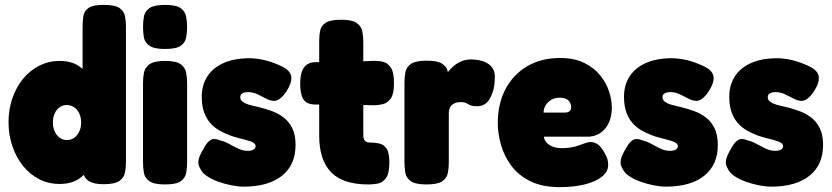

<svg xmlns="http://www.w3.org/2000/svg" viewBox="-20 -748 3415 788"><path d="M224 7Q179 7 141 -12.5Q103 -32 75 -66.5Q47 -101 31 -147.5Q15 -194 15 -247Q15 -300 31 -345.5Q47 -391 75 -425Q103 -459 141.5 -478.5Q180 -498 224 -498Q270 -498 300.5 -479Q331 -460 348.5 -426Q366 -392 373.5 -346Q381 -300 382 -247Q382 -196 375 -150Q368 -104 351 -69Q334 -34 303 -13.5Q272 7 224 7ZM255 -173Q271 -173 284.5 -182.5Q298 -192 305.5 -208.5Q313 -225 313 -245Q313 -266 305.5 -282Q298 -298 284.5 -307.5Q271 -317 254 -317Q238 -317 225 -308Q212 -299 204.5 -282.5Q197 -266 197 -245Q197 -225 204.5 -208.5Q212 -192 225.5 -182.5Q239 -173 255 -173ZM406 8Q366 8 346 -4Q326 -16 319 -43V-638Q319 -660 322 -681Q325 -702 343 -715Q361 -728 406 -728Q452 -728 470.5 -715Q489 -702 493 -681.5Q497 -661 497 -638V-83Q497 -61 493 -40Q489 -19 470 -5.5Q451 8 406 8Z M657 9Q612 9 593 -4.5Q574 -18 570.5 -39Q567 -60 567 -82V-408Q567 -430 571 -450.5Q575 -471 594 -484.5Q613 -498 658 -498Q703 -498 721.5 -484.5Q740 -471 744 -450Q748 -429 748 -406V-81Q748 -59 744 -38Q740 -17 721.5 -4Q703 9 657 9ZM657 -547Q612 -547 593 -560.5Q574 -574 570.5 -595Q567 -616 567 -638Q567 -661 571 -681.5Q575 -702 594 -715Q613 -728 658 -728Q703 -728 721.5 -714.5Q740 -701 744 -680Q748 -659 748 -637Q748 -615 744 -594Q740 -573 721.5 -560Q703 -547 657 -547Z M980 18Q957 18 929.5 12.5Q902 7 875.5 -2.5Q849 -12 829 -25.5Q809 -39 802 -56Q794 -68 794 -81Q794 -94 800.5 -109.5Q807 -125 819 -144Q831 -166 845.5 -174Q860 -182 883 -172Q897 -169 910.5 -162.5Q924 -156 938 -148Q952 -140 966.5 -134.5Q981 -129 996 -129Q1013 -129 1021 -134.5Q1029 -140 1029 -148Q1029 -155 1023 -160Q1017 -165 1006.5 -168.5Q996 -172 982.5 -175.5Q969 -179 953.5 -183Q938 -187 922 -193Q901 -201 880.5 -212.5Q860 -224 843.5 -242.5Q827 -261 817.5 -287.5Q808 -314 808 -351Q808 -399 831 -434.5Q854 -470 898 -489.5Q942 -509 1004 -509Q1018 -509 1034 -507Q1050 -505 1067 -501Q1084 -497 1101.5 -490.5Q1119 -484 1136 -476Q1173 -458 1175.5 -432.5Q1178 -407 1155 -372Q1143 -354 1130 -344Q1117 -334 1105 -334Q1090 -334 1073 -343Q1056 -352 1037 -361Q1018 -370 998 -370Q988 -370 980.5 -367.5Q973 -365 969.5 -360.5Q966 -356 966 -350Q966 -340 972.5 -333.5Q979 -327 990 -322.5Q1001 -318 1016 -314.5Q1031 -311 1048 -307Q1072 -301 1097.5 -291.5Q1123 -282 1144.5 -265.5Q1166 -249 1179.5 -222Q1193 -195 1193 -153Q1193 -71 1137 -26.5Q1081 18 980 18Z M1492 9Q1441 9 1403 -3Q1365 -15 1340 -40Q1315 -65 1302.5 -103Q1290 -141 1290 -192V-580Q1290 -603 1294 -622.5Q1298 -642 1316.5 -654.5Q1335 -667 1381 -667Q1425 -667 1444 -653.5Q1463 -640 1467 -619Q1471 -598 1471 -576V-206Q1471 -195 1471.5 -187Q1472 -179 1475 -174Q1478 -169 1483 -166Q1488 -163 1498 -163Q1519 -163 1537 -159Q1555 -155 1566.5 -138Q1578 -121 1578 -81Q1578 -36 1564 -17Q1550 2 1530 5.5Q1510 9 1492 9ZM1276 -493H1393L1507 -498Q1529 -499 1549.5 -495Q1570 -491 1583.5 -471.5Q1597 -452 1597 -406Q1597 -364 1584.5 -345Q1572 -326 1552.5 -321Q1533 -316 1510 -316L1398 -319H1272Q1238 -320 1225 -340.5Q1212 -361 1212 -407Q1212 -450 1228 -471.5Q1244 -493 1276 -493Z M1730 9Q1685 9 1666 -4.5Q1647 -18 1643.5 -39.5Q1640 -61 1640 -83V-409Q1640 -432 1644 -452.5Q1648 -473 1667 -486Q1686 -499 1731 -499Q1775 -499 1793.5 -487Q1812 -475 1816 -460.5Q1820 -446 1820 -438L1808 -434Q1810 -440 1817.5 -451Q1825 -462 1839 -474.5Q1853 -487 1871.5 -495.5Q1890 -504 1913 -504Q1923 -504 1935.5 -502.5Q1948 -501 1961 -497Q1974 -493 1985.5 -485Q1997 -477 2004 -464Q2011 -451 2011 -432Q2011 -382 1992.5 -347Q1974 -312 1939 -312Q1923 -312 1915 -314.5Q1907 -317 1901.5 -320.5Q1896 -324 1889.5 -326.5Q1883 -329 1871 -329Q1858 -329 1848.5 -325.5Q1839 -322 1833 -315.5Q1827 -309 1824.5 -300.5Q1822 -292 1822 -283V-81Q1822 -59 1818 -38Q1814 -17 1795 -4Q1776 9 1730 9Z M2278 20Q2205 20 2156 -4.5Q2107 -29 2078 -68.5Q2049 -108 2036 -154Q2023 -200 2023 -243Q2023 -322 2054.5 -382Q2086 -442 2143.5 -476Q2201 -510 2279 -510Q2337 -510 2377.5 -490Q2418 -470 2443 -439Q2468 -408 2479.5 -373Q2491 -338 2491 -308Q2491 -252 2463 -219.5Q2435 -187 2391 -187H2212Q2214 -173 2223.5 -162.5Q2233 -152 2249 -146Q2265 -140 2286 -140Q2305 -140 2320.5 -142.5Q2336 -145 2347.5 -148.5Q2359 -152 2369 -156Q2379 -160 2387.5 -162.5Q2396 -165 2404 -165Q2422 -165 2436.5 -153Q2451 -141 2463 -117Q2471 -104 2473.5 -93Q2476 -82 2476 -71Q2476 -43 2450 -22.5Q2424 -2 2379.5 9Q2335 20 2278 20ZM2211 -286H2297Q2311 -286 2317.5 -291.5Q2324 -297 2324 -308Q2324 -320 2318.5 -329Q2313 -338 2302.5 -342.5Q2292 -347 2277 -347Q2257 -347 2242 -338Q2227 -329 2219 -315Q2211 -301 2211 -286Z M2713 18Q2690 18 2662.5 12.5Q2635 7 2608.5 -2.5Q2582 -12 2562 -25.5Q2542 -39 2535 -56Q2527 -68 2527 -81Q2527 -94 2533.5 -109.5Q2540 -125 2552 -144Q2564 -166 2578.5 -174Q2593 -182 2616 -172Q2630 -169 2643.5 -162.5Q2657 -156 2671 -148Q2685 -140 2699.5 -134.5Q2714 -129 2729 -129Q2746 -129 2754 -134.5Q2762 -140 2762 -148Q2762 -155 2756 -160Q2750 -165 2739.5 -168.5Q2729 -172 2715.5 -175.5Q2702 -179 2686.5 -183Q2671 -187 2655 -193Q2634 -201 2613.5 -212.5Q2593 -224 2576.5 -242.5Q2560 -261 2550.5 -287.5Q2541 -314 2541 -351Q2541 -399 2564 -434.5Q2587 -470 2631 -489.5Q2675 -509 2737 -509Q2751 -509 2767 -507Q2783 -505 2800 -501Q2817 -497 2834.5 -490.5Q2852 -484 2869 -476Q2906 -458 2908.5 -432.5Q2911 -407 2888 -372Q2876 -354 2863 -344Q2850 -334 2838 -334Q2823 -334 2806 -343Q2789 -352 2770 -361Q2751 -370 2731 -370Q2721 -370 2713.5 -367.5Q2706 -365 2702.5 -360.5Q2699 -356 2699 -350Q2699 -340 2705.5 -333.5Q2712 -327 2723 -322.5Q2734 -318 2749 -314.5Q2764 -311 2781 -307Q2805 -301 2830.5 -291.5Q2856 -282 2877.5 -265.5Q2899 -249 2912.5 -222Q2926 -195 2926 -153Q2926 -71 2870 -26.5Q2814 18 2713 18Z M3145 18Q3122 18 3094.5 12.5Q3067 7 3040.5 -2.5Q3014 -12 2994 -25.5Q2974 -39 2967 -56Q2959 -68 2959 -81Q2959 -94 2965.5 -109.5Q2972 -125 2984 -144Q2996 -166 3010.5 -174Q3025 -182 3048 -172Q3062 -169 3075.5 -162.5Q3089 -156 3103 -148Q3117 -140 3131.5 -134.5Q3146 -129 3161 -129Q3178 -129 3186 -134.5Q3194 -140 3194 -148Q3194 -155 3188 -160Q3182 -165 3171.5 -168.5Q3161 -172 3147.5 -175.5Q3134 -179 3118.5 -183Q3103 -187 3087 -193Q3066 -201 3045.5 -212.5Q3025 -224 3008.5 -242.5Q2992 -261 2982.5 -287.5Q2973 -314 2973 -351Q2973 -399 2996 -434.5Q3019 -470 3063 -489.5Q3107 -509 3169 -509Q3183 -509 3199 -507Q3215 -505 3232 -501Q3249 -497 3266.5 -490.5Q3284 -484 3301 -476Q3338 -458 3340.5 -432.5Q3343 -407 3320 -372Q3308 -354 3295 -344Q3282 -334 3270 -334Q3255 -334 3238 -343Q3221 -352 3202 -361Q3183 -370 3163 -370Q3153 -370 3145.5 -367.5Q3138 -365 3134.5 -360.5Q3131 -356 3131 -350Q3131 -340 3137.5 -333.5Q3144 -327 3155 -322.5Q3166 -318 3181 -314.5Q3196 -311 3213 -307Q3237 -301 3262.5 -291.5Q3288 -282 3309.5 -265.5Q3331 -249 3344.5 -222Q3358 -195 3358 -153Q3358 -71 3302 -26.5Q3246 18 3145 18Z"/></svg>

Font: Fredoka SemiCondensed
Style: Bold
Weight: 700
Width: 4
Designer: Ben Nathan
Foundry: Milena B. Brandão, Ben Nathan
Version: Version 2.001